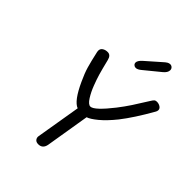

<svg xmlns="http://www.w3.org/2000/svg" viewBox="-255 -1045 1170 1170"><g transform="rotate(45 330.0 -460.0)"><path d="M256 -41 304 -328Q258 -345 206 -459Q183 -508 171.5 -547.5Q160 -587 145 -655Q144 -658 144 -665Q144 -682 158 -691Q172 -700 191 -700Q218 -700 226 -665Q242 -600 251.5 -567.5Q261 -535 276 -496Q291 -456 312 -423Q333 -390 351 -390Q368 -390 398.5 -419Q429 -448 468 -498Q499 -538 524 -576Q549 -614 583 -669Q594 -687 600 -692.5Q606 -698 617 -698Q634 -698 647 -689.5Q660 -681 660 -668Q660 -658 654 -649Q587 -531 529 -457Q483 -400 443.5 -367.5Q404 -335 381 -328L334 -43Q326 -3 289 -3Q270 -3 261.5 -14.5Q253 -26 256 -41ZM356 -775Q356 -783 362 -792.5Q368 -802 378 -811L470 -892Q485 -906 494.5 -911.5Q504 -917 513 -917Q524 -917 531.5 -909.5Q539 -902 539 -891Q539 -870 514 -850L415 -769Q395 -752 380 -752Q370 -752 363 -758.5Q356 -765 356 -775Z"/></g></svg>

Font: Mali
Style: Italic
Weight: 400
Italic angle: -10°
Version: Version 1.000; ttfautohint (v1.6)